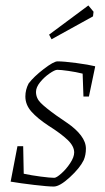

<svg xmlns="http://www.w3.org/2000/svg" viewBox="-20 -676 384 704"><path d="M328 -432H329L306 -322H286L283 -406Q259 -412 231 -416Q203 -420 190 -420Q181 -420 161.5 -406.5Q142 -393 127 -374.5Q112 -356 112 -339Q112 -316 129.5 -298.5Q147 -281 186 -253Q193 -248 226 -225.5Q259 -203 277 -179Q295 -155 295 -131Q295 -108 287 -89Q273 -60 236 -26Q199 8 177 8Q156 8 105 2Q54 -4 19 -10L44 -140H65L67 -39Q95 -33 129.5 -28.5Q164 -24 179 -24Q187 -24 205 -40Q223 -56 237.5 -78Q252 -100 252 -117Q252 -140 228 -163Q204 -186 158 -215Q117 -242 95 -267Q73 -292 73 -322Q73 -347 85 -370Q104 -395 140.5 -423Q177 -451 191 -451Q214 -451 259.5 -445Q305 -439 329 -433ZM160 -549 304 -656 323 -633 321 -616 169 -532Z"/></svg>

Font: Grenze ExtraLight
Style: Italic
Weight: 275
Italic angle: -10°
Designer: Renata Polastri
Foundry: Omnibus-Type
Version: Version 1.002; ttfautohint (v1.8)